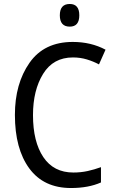

<svg xmlns="http://www.w3.org/2000/svg" viewBox="-20 -936 579 966"><path d="M281 -859Q281 -802 331 -802Q379 -802 379 -859Q379 -916 331 -916Q281 -916 281 -859ZM478 -612 511 -686Q438 -725 346 -725Q202 -725 128.5 -620Q55 -515 55 -358Q55 -187 127.5 -88.5Q200 10 337 10Q425 10 488 -18V-95Q455 -83 421 -75.5Q387 -68 349 -68Q250 -68 198 -145.5Q146 -223 146 -357Q146 -482 197 -564.5Q248 -647 347 -647Q384 -647 417 -637Q450 -627 478 -612Z"/></svg>

Font: Noto Sans UI SemiCondensed
Style: Regular
Weight: 400
Width: 4
Designer: Monotype Design Team
Foundry: Monotype Imaging Inc.
Version: 1.001